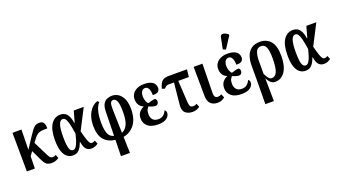

<svg xmlns="http://www.w3.org/2000/svg" viewBox="-76 -1534 4421 2497"><g transform="rotate(-20 2134.0 -285.5)"><path d="M50 0 46 -536H170L165 -258L265 -410Q293 -453 315 -482Q337 -511 359.5 -525.5Q382 -540 414 -540Q458 -540 475 -513.5Q492 -487 492 -435Q452 -435 425 -433.5Q398 -432 377.5 -424Q357 -416 338 -399Q319 -382 296 -350L270 -315L375 -105Q387 -80 401 -69.5Q415 -59 432 -59Q442 -59 453.5 -63Q465 -67 475 -74L495 -26Q482 -15 456 -3.5Q430 8 396 8Q346 8 321.5 -12Q297 -32 277 -74L205 -225L164 -168L161 0Z M686 10Q642 10 607 -17Q572 -44 552 -102.5Q532 -161 532 -257Q532 -403 580.5 -474.5Q629 -546 711 -546Q741 -546 767.5 -533Q794 -520 814.5 -485Q835 -450 846 -382H851L894 -536H1032L885 -250Q907 -166 921.5 -125.5Q936 -85 947.5 -72Q959 -59 974 -59Q984 -59 995.5 -63.5Q1007 -68 1017 -74L1037 -26Q1019 -11 994.5 -1.5Q970 8 942 8Q901 8 873 -19Q845 -46 832 -124H828Q815 -89 798.5 -58.5Q782 -28 755.5 -9Q729 10 686 10ZM711 -55Q737 -55 756 -84.5Q775 -114 789 -158Q803 -202 813 -245Q800 -331 787.5 -382.5Q775 -434 759 -457.5Q743 -481 719 -481Q647 -481 647 -265Q647 -152 661.5 -103.5Q676 -55 711 -55Z M1268 232 1273 8Q1175 -3 1119 -67.5Q1063 -132 1063 -263Q1063 -368 1105 -443.5Q1147 -519 1222 -546L1244 -526Q1212 -495 1193 -429.5Q1174 -364 1174 -269Q1174 -174 1195 -117Q1216 -60 1274 -47L1281 -386Q1283 -450 1303.5 -485Q1324 -520 1356 -533.5Q1388 -547 1422 -547Q1503 -547 1552.5 -482.5Q1602 -418 1602 -303Q1602 -163 1541 -85.5Q1480 -8 1386 8L1392 232ZM1375 -383 1384 -50Q1430 -65 1460 -122Q1490 -179 1490 -299Q1490 -405 1472 -447.5Q1454 -490 1423 -490Q1396 -490 1385 -465.5Q1374 -441 1375 -383Z M1866 10Q1770 10 1722.5 -32Q1675 -74 1675 -139Q1675 -193 1701.5 -225Q1728 -257 1765 -272V-276Q1728 -290 1707.5 -322.5Q1687 -355 1687 -399Q1687 -447 1711.5 -480Q1736 -513 1776 -530Q1816 -547 1864 -547Q1926 -547 1961.5 -531.5Q1997 -516 2011.5 -491Q2026 -466 2026 -439Q2026 -410 2005.5 -390Q1985 -370 1929 -373Q1929 -403 1923 -431Q1917 -459 1902.5 -476.5Q1888 -494 1863 -494Q1835 -494 1817.5 -469.5Q1800 -445 1800 -399Q1800 -362 1813.5 -331Q1827 -300 1841 -294Q1864 -301 1889.5 -308.5Q1915 -316 1938 -316Q1945 -313 1952 -302.5Q1959 -292 1959 -275Q1959 -257 1947 -242.5Q1935 -228 1913 -228Q1898 -228 1874 -235Q1850 -242 1824 -254Q1816 -244 1803 -223.5Q1790 -203 1790 -158Q1790 -113 1814.5 -83Q1839 -53 1894 -53Q1969 -53 2005 -135Q2013 -129 2019.5 -119.5Q2026 -110 2026 -94Q2026 -52 1986.5 -21Q1947 10 1866 10Z M2343 10Q2280 10 2243 -23.5Q2206 -57 2214 -137L2244 -433H2171Q2151 -433 2137.5 -425.5Q2124 -418 2106 -397L2067 -410Q2086 -483 2117 -509.5Q2148 -536 2203 -536H2461L2450 -433H2303L2321 -130Q2323 -93 2334.5 -75Q2346 -57 2372 -57Q2386 -57 2397.5 -60Q2409 -63 2424 -72L2444 -25Q2427 -9 2401 0.5Q2375 10 2343 10Z M2689 10Q2627 10 2592 -25.5Q2557 -61 2557 -135L2553 -536H2675L2668 -134Q2667 -96 2679.5 -79.5Q2692 -63 2717 -63Q2733 -63 2744.5 -66.5Q2756 -70 2769 -78L2790 -27Q2773 -12 2748 -1Q2723 10 2689 10Z M3022 10Q2926 10 2878.5 -32Q2831 -74 2831 -139Q2831 -193 2857.5 -225Q2884 -257 2921 -272V-276Q2884 -290 2863.5 -322.5Q2843 -355 2843 -399Q2843 -447 2867.5 -480Q2892 -513 2932 -530Q2972 -547 3020 -547Q3082 -547 3117.5 -531.5Q3153 -516 3167.5 -491Q3182 -466 3182 -439Q3182 -410 3161.5 -390Q3141 -370 3085 -373Q3085 -403 3079 -431Q3073 -459 3058.5 -476.5Q3044 -494 3019 -494Q2991 -494 2973.5 -469.5Q2956 -445 2956 -399Q2956 -362 2969.5 -331Q2983 -300 2997 -294Q3020 -301 3045.5 -308.5Q3071 -316 3094 -316Q3101 -313 3108 -302.5Q3115 -292 3115 -275Q3115 -257 3103 -242.5Q3091 -228 3069 -228Q3054 -228 3030 -235Q3006 -242 2980 -254Q2972 -244 2959 -223.5Q2946 -203 2946 -158Q2946 -113 2970.5 -83Q2995 -53 3050 -53Q3125 -53 3161 -135Q3169 -129 3175.5 -119.5Q3182 -110 3182 -94Q3182 -52 3142.5 -21Q3103 10 3022 10ZM3026 -604 2987 -619 3018 -775Q3023 -802 3041.5 -808Q3060 -814 3083.5 -804.5Q3107 -795 3129 -775V-763Z M3264 239 3267 -104V-295Q3267 -366 3287 -423Q3307 -480 3352 -514Q3397 -548 3472 -548Q3566 -548 3620 -483.5Q3674 -419 3674 -281Q3674 -143 3623 -66Q3572 11 3481 11Q3458 11 3432 -7Q3406 -25 3380 -75H3378L3382 239ZM3460 -50Q3509 -50 3533 -106Q3557 -162 3557 -292Q3557 -390 3537.5 -440Q3518 -490 3467 -490Q3416 -490 3396.5 -441.5Q3377 -393 3377 -317V-139Q3395 -100 3415.5 -75Q3436 -50 3460 -50Z M3905 10Q3861 10 3826 -17Q3791 -44 3771 -102.5Q3751 -161 3751 -257Q3751 -403 3799.5 -474.5Q3848 -546 3930 -546Q3960 -546 3986.5 -533Q4013 -520 4033.5 -485Q4054 -450 4065 -382H4070L4113 -536H4251L4104 -250Q4126 -166 4140.5 -125.5Q4155 -85 4166.5 -72Q4178 -59 4193 -59Q4203 -59 4214.5 -63.5Q4226 -68 4236 -74L4256 -26Q4238 -11 4213.5 -1.5Q4189 8 4161 8Q4120 8 4092 -19Q4064 -46 4051 -124H4047Q4034 -89 4017.5 -58.5Q4001 -28 3974.5 -9Q3948 10 3905 10ZM3930 -55Q3956 -55 3975 -84.5Q3994 -114 4008 -158Q4022 -202 4032 -245Q4019 -331 4006.5 -382.5Q3994 -434 3978 -457.5Q3962 -481 3938 -481Q3866 -481 3866 -265Q3866 -152 3880.5 -103.5Q3895 -55 3930 -55Z"/></g></svg>

Font: Noto Serif ExtraCondensed SemiBold
Style: Regular
Weight: 600
Width: 2
Designer: Monotype Design Team
Foundry: Monotype Imaging Inc.
Version: Version 2.015; ttfautohint (v1.8.4.7-5d5b)